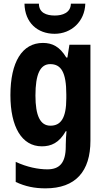

<svg xmlns="http://www.w3.org/2000/svg" viewBox="-20 -791 580 1051"><path d="M447 -771H368C367 -721 322 -706 280 -706C234 -706 193 -721 193 -771H114C116 -666 186 -606 279 -606C370 -606 444 -673 447 -771ZM215 -556C101 -556 37 -451 37 -270C37 -97 99 10 209 10C260 10 304 -9 340 -73H344C342 -51 340 -23 340 2V10C340 102 305 136 239 136C190 136 128 124 66 95V205C119 230 170 240 229 240C394 240 475 147 475 -21V-546H360L349 -476H343C307 -536 266 -556 215 -556ZM255 -440C314 -440 343 -396 343 -274V-253C343 -143 312 -103 256 -103C200 -103 174 -158 174 -268C174 -385 200 -440 255 -440Z"/></svg>

Font: Noto Sans Sinhala Condensed
Style: Bold
Weight: 700
Width: 3
Designer: Jelle Bosma - Monotype Design Team
Foundry: Monotype Imaging Inc.
Version: Version 2.006